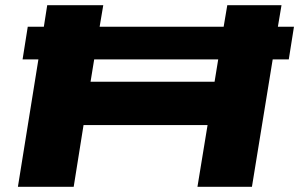

<svg xmlns="http://www.w3.org/2000/svg" viewBox="-20 -720 1153 740"><path d="M49 0 128 -491H67L87 -617H149L162 -700H378L364 -617H842L856 -700H1065L1051 -617H1113L1093 -491H1031L951 0H741L780 -238H302L264 0ZM329 -405H807L821 -491H343Z"/></svg>

Font: Georama ExtraExtended
Style: Bold Italic
Weight: 700
Width: 8
Italic angle: -9°
Designer: Jean-Baptiste Levee
Foundry: Production Type
Version: Version 1.000